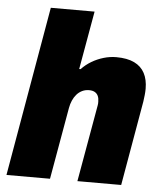

<svg xmlns="http://www.w3.org/2000/svg" viewBox="-52 -771 695 817"><g transform="rotate(5 295.5 -362.5)"><path d="M6 0 132 -725H319L275 -476H281Q300 -496 323.5 -510Q347 -524 374 -532Q401 -540 428 -540Q475 -540 505 -525.5Q535 -511 549.5 -483.5Q564 -456 564 -417Q564 -404 562.5 -390Q561 -376 559 -362L496 0H309L367 -329Q368 -333 368 -337Q368 -341 368 -345Q368 -359 363.5 -369Q359 -379 349.5 -384.5Q340 -390 325 -390Q309 -390 295.5 -383.5Q282 -377 272 -365.5Q262 -354 255.5 -339Q249 -324 246 -307L192 0Z"/></g></svg>

Font: Archivo SemiCondensed Black
Style: Italic
Weight: 900
Width: 4
Italic angle: -10°
Designer: Hector Gatti
Foundry: Omnibus-Type
Version: Version 2.001